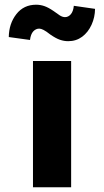

<svg xmlns="http://www.w3.org/2000/svg" viewBox="-20 -787 438 807"><path d="M118.6 0V-530.7H279V0ZM266.6 -613.9Q249.5 -613.9 232 -619.8Q214.5 -625.8 191.4 -641.9Q173.6 -656 162.9 -661.3Q152.3 -666.7 144.9 -666.7Q130.7 -666.7 119.8 -655.1Q109 -643.4 106.1 -619L16.9 -631.3Q17.7 -687.8 48.7 -727.5Q79.6 -767.2 132.1 -767.2Q149.2 -767.2 166.1 -761.5Q183.1 -755.8 205.5 -740.4Q219.2 -730.1 230.8 -722.6Q242.4 -715 253.3 -715Q267.3 -715 277.6 -727.1Q288 -739.2 290.3 -762.6L379.5 -749.8Q379.1 -714.3 364.8 -682.9Q350.5 -651.4 325.4 -632.6Q300.2 -613.9 266.6 -613.9Z"/></svg>

Font: Lexend Exa
Style: Regular
Weight: 400
Designer: Bonnie Shaver-Troup, Thomas Jockin
Foundry: Lexend
Version: Version 1.007